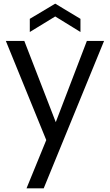

<svg xmlns="http://www.w3.org/2000/svg" viewBox="-20 -772 603 1050"><path d="M549 -548 219 258H125L233 -6L12 -548H113L285 -104L455 -548ZM282 -682 143 -597V-669L282 -752L420 -669V-597Z"/></svg>

Font: Poppins A&M
Style: Regular-A&M
Weight: 400
Designer: Ninad Kale (Devanagari), Jonny Pinhorn (Latin)
Foundry: Indian Type Foundry
Version: 4.004